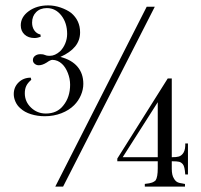

<svg xmlns="http://www.w3.org/2000/svg" viewBox="-20 -692 745 712"><path d="M204 -481Q246 -470 267.5 -444.5Q289 -419 289 -381Q289 -360 280 -339Q271 -318 255 -302Q236 -283 207.5 -272Q179 -261 146 -261Q119 -261 95 -268.5Q71 -276 56 -290Q44 -300 37.5 -314.5Q31 -329 31 -343Q31 -369 49 -386.5Q67 -404 94 -404L96 -396Q83 -385 77.5 -373.5Q72 -362 72 -346Q72 -315 95 -293Q118 -271 150 -271Q192 -271 215 -301Q240 -332 240 -378Q240 -400 231.5 -421.5Q223 -443 210 -455Q194 -470 174 -470Q167 -470 153 -460Q137 -450 124 -450Q115 -450 108.5 -455.5Q102 -461 102 -469Q102 -479 110 -485Q118 -491 129 -491Q137 -491 141 -490L153 -486Q158 -485 165 -485Q184 -485 203 -502Q215 -514 222 -531Q229 -548 229 -566Q229 -607 207.5 -634.5Q186 -662 154 -662Q129 -662 114 -647Q99 -632 99 -608Q99 -591 107.5 -579Q116 -567 130 -564L131 -556Q119 -551 108 -551Q85 -551 71 -564Q57 -577 57 -598Q57 -629 86.5 -650.5Q116 -672 159 -672Q182 -672 205 -664Q228 -656 244 -644Q277 -616 277 -572Q277 -542 258.5 -519.5Q240 -497 204 -481ZM524 -667H554L214 0H185ZM565 -94H415V-104L602 -401H617V-109Q635 -109 643 -111.5Q651 -114 657 -121Q666 -131 667 -151V-160H677V-45H667Q665 -75 658 -83Q652 -90 644.5 -92Q637 -94 617 -94V-66Q617 -42 625 -30Q630 -21 637 -17Q644 -13 660 -11Q662 -10 666 -10V0H517V-10Q536 -12 544 -15Q552 -18 557 -23Q565 -35 565 -68ZM565 -109V-313L435 -109Z"/></svg>

Font: Wachinanga
Style: Regular
Weight: 400
Designer: deFharo
Foundry: deFharo
Version: Wachinanga: Version 2.001 2013